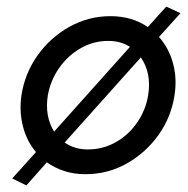

<svg xmlns="http://www.w3.org/2000/svg" viewBox="-20 -519 570 582"><path d="M45 -230Q55 -296 93.5 -350.5Q132 -405 190 -437.5Q248 -470 315 -470Q348 -470 376.5 -461.5Q405 -453 428 -437L484 -499L527 -479L462 -407Q492 -373 504.5 -327Q517 -281 509 -230Q499 -164 460.5 -110Q422 -56 364.5 -23.5Q307 9 239 9Q204 9 175 -0.5Q146 -10 122 -27L60 43L17 22L89 -58Q61 -91 49.5 -136Q38 -181 45 -230ZM125 -230Q115 -167 144 -120L374 -377Q346 -395 308 -395Q263 -395 224 -372.5Q185 -350 159 -312.5Q133 -275 125 -230ZM429 -230Q440 -297 407 -345L176 -87Q206 -66 246 -66Q292 -66 331 -88Q370 -110 396 -148Q422 -186 429 -230Z"/></svg>

Font: Von Book
Style: Italic
Weight: 400
Version: Version 4.000; ttfautohint (v1.8.4.7-5d5b)